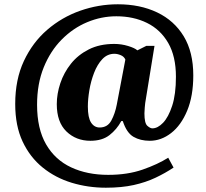

<svg xmlns="http://www.w3.org/2000/svg" viewBox="-20 -734 961 896"><path d="M474 142Q391 142 315 119Q239 96 179.5 48Q120 0 85.5 -73.5Q51 -147 51 -249Q51 -363 91.5 -449.5Q132 -536 200.5 -595Q269 -654 354.5 -684Q440 -714 530 -714Q634 -714 713.5 -676Q793 -638 837.5 -564.5Q882 -491 882 -382Q882 -286 853.5 -217.5Q825 -149 778.5 -113Q732 -77 679 -77Q635 -77 603 -95.5Q571 -114 553 -169H546Q525 -130 491 -103.5Q457 -77 402 -77Q335 -77 290 -120.5Q245 -164 245 -248Q245 -296 261.5 -345.5Q278 -395 311 -436.5Q344 -478 394.5 -503.5Q445 -529 513 -529Q546 -529 577.5 -519.5Q609 -510 621 -499L663 -520H701L661 -274Q657 -253 655.5 -232Q654 -211 654 -205Q654 -159 667.5 -147Q681 -135 691 -135Q716 -135 741 -161Q766 -187 783.5 -240.5Q801 -294 801 -376Q801 -471 765 -533.5Q729 -596 666 -627Q603 -658 523 -658Q453 -658 387 -630.5Q321 -603 268 -549.5Q215 -496 184 -419.5Q153 -343 153 -245Q153 -133 195 -60.5Q237 12 312 47Q387 82 485 82Q575 82 645.5 57.5Q716 33 765 2L790 48Q751 74 705.5 95.5Q660 117 604 129.5Q548 142 474 142ZM445 -139Q482 -139 499.5 -171.5Q517 -204 525 -246L565 -456Q559 -470 543.5 -476.5Q528 -483 514 -483Q481 -483 457.5 -458Q434 -433 419 -394Q404 -355 397 -313Q390 -271 390 -237Q390 -185 405 -162Q420 -139 445 -139Z"/></svg>

Font: Noto Serif Telugu Black
Style: Regular
Weight: 900
Designer: Jelle Bosma - Monotype Design Team
Foundry: Monotype Imaging Inc.
Version: Version 2.005; ttfautohint (v1.8.4.7-5d5b)